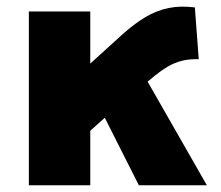

<svg xmlns="http://www.w3.org/2000/svg" viewBox="-20 -549 656 569"><path d="M65.5 0V-515H247.5V-360.5L341 -445.5Q377 -478 410.5 -498Q444 -518 479.5 -525.2Q515 -532.5 557.5 -527L569 -373.5Q541 -374.5 518.8 -368.8Q496.5 -363 477.8 -352Q459 -341 440.5 -326L417.5 -307L593 0H391.5L290.5 -200L247.5 -161.5V0Z"/></svg>

Font: Geologica Roman ExtraBold
Style: Regular
Weight: 800
Designer: Sindre Bremnes, Frode Helland
Foundry: Monokrom Skriftforlag AS
Version: Version 1.010;gftools[0.9.28]